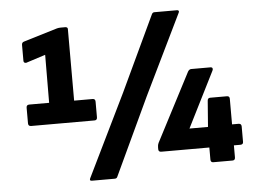

<svg xmlns="http://www.w3.org/2000/svg" viewBox="-51 -756 1147 857"><g transform="rotate(-5 522.0 -327.5)"><path d="M78 -232Q65 -232 65 -245V-315Q65 -328 78 -328H167L168 -543L81 -515Q69 -514 69 -525V-596Q69 -607 79 -610L231 -656Q235 -657 239 -657.5Q243 -658 247 -658H267Q279 -658 279 -649V-328H362Q374 -328 374 -315V-245Q374 -232 362 -232ZM327 35Q315 35 320 24L499 -343L659 -683Q663 -690 670 -690H772Q777 -690 779 -686.5Q781 -683 778 -678L604 -320L441 28Q438 35 429 35ZM874 0Q862 0 862 -13V-67H647Q634 -67 634 -79V-88Q634 -99 638 -107L797 -413Q803 -423 812 -423H897Q905 -423 907 -418.5Q909 -414 906 -408L781 -159H864L873 -276Q874 -288 885 -288H960Q972 -288 972 -276V-161H1001Q1014 -161 1014 -148V-79Q1014 -67 1001 -67H972V-13Q972 0 960 0Z"/></g></svg>

Font: Sofia Sans Semi Condensed ExtraBold
Style: Regular
Weight: 800
Designer: Botio Nikoltchev, Ani Petrova
Foundry: lettersoup
Version: Version 4.100